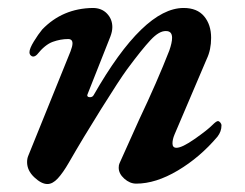

<svg xmlns="http://www.w3.org/2000/svg" viewBox="-20 -447 615 482"><path d="M48 -40Q48 -49 51 -56L157 -318Q162 -331 162 -338Q162 -349 151 -349Q132 -349 112.5 -342Q93 -335 73 -310Q68 -305 63 -305Q60 -305 57 -308Q54 -311 54 -316Q54 -325 65 -343Q76 -361 86 -373Q137 -426 213 -427Q235 -427 248.5 -413Q262 -399 262 -379Q262 -368 257 -355L200 -211L199 -208Q199 -203 206 -203Q212 -203 215 -208Q340 -427 441 -427Q475 -427 492.5 -406Q510 -385 510 -352Q510 -322 499 -299L418 -109Q413 -97 413 -87Q413 -76 423 -76Q437 -76 468.5 -98Q500 -120 513 -133Q523 -143 527 -143Q530 -143 533 -139.5Q536 -136 536 -132Q536 -117 526 -104Q482 -52 426.5 -19Q371 14 322 14Q306 14 292 1.5Q278 -11 278 -26Q278 -33 280 -37Q320 -126 329 -146Q375 -243 405 -320Q412 -340 412 -352Q412 -369 397 -369Q380 -370 358 -346.5Q336 -323 299 -273Q280 -247 234 -173.5Q188 -100 153 -39Q138 -13 125 1Q112 15 99 15Q84 15 66 -2Q48 -19 48 -40Z"/></svg>

Font: EB Garamond SemiBold
Style: Italic
Weight: 600
Italic angle: -17.2°
Designer: Georg Duffner and Octavio Pardo
Foundry: Georg Duffner
Version: Version 1.000